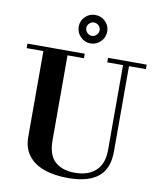

<svg xmlns="http://www.w3.org/2000/svg" viewBox="-105 -1081 972 1175"><g transform="rotate(10 381.0 -493.0)"><path d="M398 13Q313 13 249.5 -9.5Q186 -32 151 -78Q116 -124 116 -194V-726H12V-754H368V-726H266V-199Q266 -106 311 -66Q356 -26 434 -26Q516 -26 563.5 -69Q611 -112 611 -199V-726H513V-754H753V-726H648V-195Q648 -88 585.5 -37.5Q523 13 398 13ZM391 -822Q355 -822 329 -848.5Q303 -875 303 -911Q303 -948 329 -973.5Q355 -999 391 -999Q428 -999 454 -973.5Q480 -948 480 -912Q480 -875 454 -848.5Q428 -822 391 -822ZM391 -869Q409 -869 421 -882Q433 -895 433 -911Q433 -928 420.5 -940Q408 -952 391 -952Q375 -952 362.5 -940Q350 -928 350 -911Q350 -895 362.5 -882Q375 -869 391 -869Z"/></g></svg>

Font: Libre Bodoni SemiBold
Style: Regular
Weight: 600
Designer: Pablo Impallari, Rodrigo Fuenzalida
Foundry: Impallari Type
Version: Version 2.005;gftools[0.9.23]